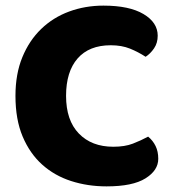

<svg xmlns="http://www.w3.org/2000/svg" viewBox="-20 -645 611 683"><path d="M374 -484Q297 -484 256 -437Q215 -390 215 -304Q215 -217 260.5 -170Q306 -123 383 -123Q424 -123 452.5 -134Q481 -145 507 -159Q524 -145 533.5 -125.5Q543 -106 543 -80Q543 -39 497.5 -10.5Q452 18 359 18Q292 18 233 -1Q174 -20 130 -59.5Q86 -99 60.5 -159.5Q35 -220 35 -304Q35 -382 59.5 -441.5Q84 -501 126.5 -542Q169 -583 226 -604Q283 -625 348 -625Q440 -625 490.5 -595Q541 -565 541 -518Q541 -492 528 -473Q515 -454 498 -443Q472 -460 442.5 -472Q413 -484 374 -484Z"/></svg>

Font: Baloo Paaji
Style: Regular
Weight: 400
Designer: Shuchita Grover and Ek Type
Foundry: Ek Type
Version: Version 1.007;PS 1.000;hotconv 1.0.88;makeotf.lib2.5.647800